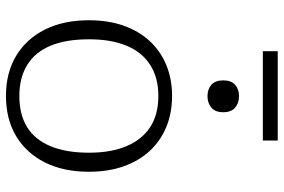

<svg xmlns="http://www.w3.org/2000/svg" viewBox="-174 -768 953 645"><g transform="rotate(90 302.5 -445.5)"><path d="M557 -268Q557 -182 525.5 -119.5Q494 -57 437 -23Q380 11 302 11Q225 11 168 -23Q111 -57 79.5 -119.5Q48 -182 48 -268Q48 -332 66 -383.5Q84 -435 117.5 -471.5Q151 -508 198 -527.5Q245 -547 302 -547Q360 -547 407 -527.5Q454 -508 487.5 -471.5Q521 -435 539 -383.5Q557 -332 557 -268ZM112 -268Q112 -191 133.5 -139Q155 -87 198 -60.5Q241 -34 302 -34Q365 -34 407 -60Q449 -86 471 -138.5Q493 -191 493 -268Q493 -342 471 -394Q449 -446 407 -473.5Q365 -501 302 -501Q241 -501 198 -473.5Q155 -446 133.5 -394Q112 -342 112 -268ZM303 -666Q280 -666 265 -679Q250 -692 250 -719Q250 -746 265 -759Q280 -772 303 -772Q326 -772 341.5 -759Q357 -746 357 -719Q357 -692 341.5 -679Q326 -666 303 -666ZM152 -902H452V-852H152Z"/></g></svg>

Font: Roboto Serif 20pt ExtraLight
Style: Regular
Weight: 250
Version: Version 1.008